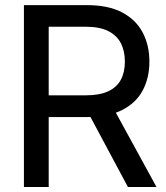

<svg xmlns="http://www.w3.org/2000/svg" viewBox="-20 -748 666 768"><path d="M75.7 0V-727.5H327.1Q413.1 -727.5 468.3 -698.5Q523.4 -669.4 550.5 -618.4Q577.6 -567.4 577.6 -501.5Q577.6 -436.5 550.8 -386.2Q523.9 -335.9 468.5 -307.9Q413.1 -279.8 327.6 -279.8H131.8V-366.7H322.8Q378.9 -366.7 413.3 -383.1Q447.8 -399.4 463.6 -429.4Q479.5 -459.5 479.5 -501.5Q479.5 -543.9 463.4 -575.2Q447.3 -606.4 412.8 -623.8Q378.4 -641.1 321.8 -641.1H174.8V0ZM491.7 0 316.4 -327.6H426.8L606 0Z"/></svg>

Font: Inter Cardless Tabular
Style: Regular
Weight: 400
Designer: Rasmus Andersson
Foundry: rsms
Version: Version 4.000;git-4fc901f